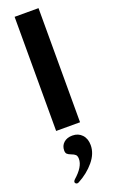

<svg xmlns="http://www.w3.org/2000/svg" viewBox="-197 -758 671 1132"><g transform="rotate(-20 139.0 -191.5)"><path d="M214 -716V0H64V-716ZM227 148Q227 201 186.5 249.5Q146 298 86 330Q80 333 76 333Q70 333 66 329Q62 325 62 320Q62 314 70 306Q134 250 134 201Q134 182 125.5 174Q117 166 100 160Q84 154 76.5 147Q69 140 69 125Q69 95 89.5 76.5Q110 58 144 58Q181 58 204 82.5Q227 107 227 148Z"/></g></svg>

Font: Madhuban Bold
Style: Regular
Weight: 700
Designer: jaikishan Patel
Foundry: MagicType
Version: Version 1.000